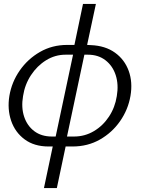

<svg xmlns="http://www.w3.org/2000/svg" viewBox="-20 -750 733 983"><path d="M205 213 250 0H229Q155 0 106 -36.5Q57 -73 37 -132Q17 -191 28 -259Q40 -330 81 -389Q122 -448 184.5 -484Q247 -520 324 -520H361L405 -730H471L426 -520L445 -519Q519 -516 568.5 -480.5Q618 -445 639 -387Q660 -329 648 -259Q636 -189 595 -130Q554 -71 491.5 -35.5Q429 0 351 0H316L271 213ZM246 -51H265L354 -470H316Q262 -470 216 -441.5Q170 -413 138.5 -365Q107 -317 98 -258Q88 -200 103.5 -153Q119 -106 155.5 -78.5Q192 -51 246 -51ZM323 -51H359Q414 -51 460.5 -78.5Q507 -106 538 -153Q569 -200 578 -258Q588 -317 572.5 -365Q557 -413 520 -441.5Q483 -470 430 -470H412Z"/></svg>

Font: Raleway
Style: Italic
Weight: 400
Italic angle: -12°
Designer: Matt McInerney, Pablo Impallari, Rodrigo Fuenzalida
Foundry: Matt McInerney, Pablo Impallari, Rodrigo Fuenzalida
Version: Version 4.026